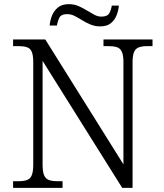

<svg xmlns="http://www.w3.org/2000/svg" viewBox="-20 -904 788 924"><path d="M43 0V-32H70Q94 -32 109.5 -37.5Q125 -43 132.5 -60Q140 -77 140 -111V-605Q140 -639 132.5 -655.5Q125 -672 109 -677Q93 -682 70 -682H43V-714H198L574 -113V-605Q574 -639 566 -655.5Q558 -672 542.5 -677Q527 -682 503 -682H478V-714H714V-682H688Q665 -682 649 -676.5Q633 -671 625.5 -654.5Q618 -638 618 -603V0H568L185 -611V-111Q185 -77 192.5 -60Q200 -43 216 -37.5Q232 -32 255 -32H281V0ZM462 -777Q437 -777 415.5 -786Q394 -795 375.5 -806.5Q357 -818 339.5 -827Q322 -836 304 -836Q274 -836 265.5 -818.5Q257 -801 254 -781H219Q221 -806 230.5 -829.5Q240 -853 259.5 -868.5Q279 -884 311 -884Q337 -884 358.5 -874.5Q380 -865 398.5 -853.5Q417 -842 434 -833Q451 -824 468 -824Q497 -824 506 -840.5Q515 -857 518 -877H552Q550 -852 540.5 -829Q531 -806 512.5 -791.5Q494 -777 462 -777Z"/></svg>

Font: Noto Serif Khmer Light
Style: Regular
Weight: 300
Version: Version 2.003